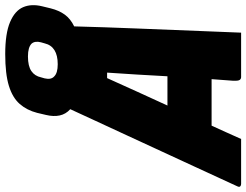

<svg xmlns="http://www.w3.org/2000/svg" viewBox="-160 -819 943 735"><g transform="rotate(-90 311.5 -451.5)"><path d="M147 0H-25Q-31 0 -34.5 -3.5Q-38 -7 -34 -15Q-25 -35 -5 -78Q15 -121 42 -180Q69 -239 99.5 -304.5Q130 -370 160 -435.5Q190 -501 216.5 -557.5Q243 -614 261 -654Q242 -671 237 -694.5Q232 -718 239 -747L247 -781Q257 -820 281 -847.5Q305 -875 350.5 -889Q396 -903 472 -903Q551 -903 594.5 -884.5Q638 -866 651.5 -834.5Q665 -803 655 -762L647 -729Q639 -697 623 -675Q607 -653 578 -639Q575 -524 570 -401Q565 -278 560 -150Q557 -78 554 0H384Q377 0 373 -5.5Q369 -11 370 -32Q373 -72 376 -113H198Q186 -86 173 -58Q160 -30 147 0ZM463 -816Q426 -816 407 -803Q388 -790 383 -766L379 -752Q373 -727 387 -715Q400 -702 433 -702Q501 -702 513 -752L517 -766Q523 -789 512 -802Q498 -816 463 -816ZM380 -513Q355 -457 329 -400Q303 -343 275 -282H387Q390 -340 393.5 -397Q397 -454 401 -513Z"/></g></svg>

Font: Recursive Sn Lnr St Blk
Style: Italic
Weight: 900
Italic angle: -15°
Version: Version 1.079;hotconv 1.0.112;makeotfexe 2.5.65598; ttfautoh